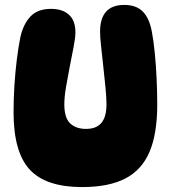

<svg xmlns="http://www.w3.org/2000/svg" viewBox="-20 -751 693 779"><path d="M313 8Q166 8 100.5 -63Q35 -134 35 -296Q35 -349 38.5 -404.5Q42 -460 48.5 -511.5Q55 -563 63 -602Q75 -654 104 -684.5Q133 -715 187 -715Q234 -715 260 -691Q286 -667 286 -620Q286 -599 279 -562.5Q272 -526 263.5 -483Q255 -440 248 -399Q241 -358 241 -328Q241 -273 264.5 -250.5Q288 -228 329 -228Q371 -228 391.5 -252.5Q412 -277 412 -328Q412 -354 408 -395.5Q404 -437 399 -482Q394 -527 390 -564.5Q386 -602 386 -622Q386 -731 484 -731Q533 -731 559.5 -704Q586 -677 596 -623Q603 -587 608 -536Q613 -485 615.5 -430.5Q618 -376 618 -327Q618 -208 586.5 -134.5Q555 -61 488 -26.5Q421 8 313 8Z"/></svg>

Font: DynaPuff SemiBold
Style: Regular
Weight: 600
Designer: Toshi Omagari, Jennifer Daniel
Foundry: Google Fonts
Version: Version 2.000